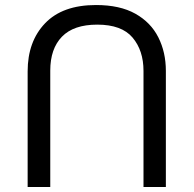

<svg xmlns="http://www.w3.org/2000/svg" viewBox="-20 -734 771 764"><path d="M640 -452Q640 -526 610 -585.5Q580 -645 518.5 -679.5Q457 -714 362 -714Q229 -714 159.5 -641.5Q90 -569 90 -450V10H180V-453Q180 -540 226.5 -588Q273 -636 367 -636Q464 -636 507.5 -584.5Q551 -533 551 -452V10H640Z"/></svg>

Font: binaryv115
Style: Book
Weight: 400
Designer: Jelle Bosma - Monotype Design Team
Foundry: Monotype Imaging Inc.
Version: Version 2.003